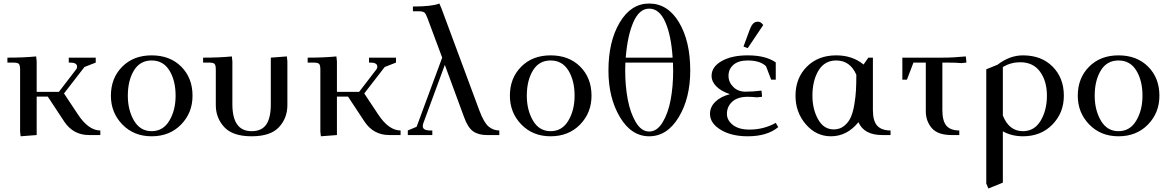

<svg xmlns="http://www.w3.org/2000/svg" viewBox="-20 -766 6634 1089"><path d="M22 -411V-439Q115 -439 185 -446L188 -418V-245H314L410 -370Q417 -378 417 -388Q417 -411 378 -411H370V-439H523V-411L459 -386L343 -236L422 -117Q482 -26 549 -26V0H485Q395 0 344 -77L251 -218H188V0L97 7L94 -19V-371Q94 -396 87 -403.5Q80 -411 55 -411Z M609 -223Q609 -323 673 -387.5Q737 -452 840 -452Q944 -452 1008 -388Q1072 -324 1072 -223Q1072 -126 1007 -59.5Q942 7 840 7Q739 7 674 -60Q609 -127 609 -223ZM705 -223Q705 -142 740 -82Q775 -22 840 -22Q905 -22 940.5 -81.5Q976 -141 976 -223Q976 -309 941 -366Q906 -423 840 -423Q774 -423 739.5 -366Q705 -309 705 -223Z M1132 -411V-439Q1225 -439 1295 -446L1298 -418V-175Q1298 -22 1407 -22Q1464 -22 1490 -59.5Q1516 -97 1516 -175V-439L1607 -446L1610 -418V-170Q1610 -96 1562 -44.5Q1514 7 1407 7Q1300 7 1252 -45Q1204 -97 1204 -170V-371Q1204 -396 1197 -403.5Q1190 -411 1165 -411Z M1725 -411V-439Q1818 -439 1888 -446L1891 -418V-245H2017L2113 -370Q2120 -378 2120 -388Q2120 -411 2081 -411H2073V-439H2226V-411L2162 -386L2046 -236L2125 -117Q2185 -26 2252 -26V0H2188Q2098 0 2047 -77L1954 -218H1891V0L1800 7L1797 -19V-371Q1797 -396 1790 -403.5Q1783 -411 1758 -411Z M2293 0V-26L2343 -47L2488 -439L2405 -662Q2396 -687 2387.5 -694.5Q2379 -702 2355 -702H2322V-729Q2430 -729 2472 -746L2484 -718L2699 -139Q2725 -70 2751.5 -48Q2778 -26 2812 -26V0H2742Q2693 0 2663 -21.5Q2633 -43 2612 -102L2503 -398L2381 -67Q2378 -58 2378 -50Q2378 -26 2420 -26H2432V0Z M2872 -223Q2872 -323 2936 -387.5Q3000 -452 3103 -452Q3207 -452 3271 -388Q3335 -324 3335 -223Q3335 -126 3270 -59.5Q3205 7 3103 7Q3002 7 2937 -60Q2872 -127 2872 -223ZM2968 -223Q2968 -142 3003 -82Q3038 -22 3103 -22Q3168 -22 3203.5 -81.5Q3239 -141 3239 -223Q3239 -309 3204 -366Q3169 -423 3103 -423Q3037 -423 3002.5 -366Q2968 -309 2968 -223Z M3431 -366Q3431 -531 3495 -638.5Q3559 -746 3662 -746Q3767 -746 3831 -639.5Q3895 -533 3895 -366Q3895 -209 3829.5 -101Q3764 7 3662 7Q3561 7 3496 -102Q3431 -211 3431 -366ZM3526 -367Q3526 -279 3540.5 -202Q3555 -125 3586.5 -72.5Q3618 -20 3662 -20Q3707 -20 3738.5 -72.5Q3770 -125 3784 -200.5Q3798 -276 3798 -364Q3798 -386 3797 -411H3527Q3526 -389 3526 -367ZM3529 -439H3795Q3787 -565 3753.5 -641Q3720 -717 3662 -717Q3606 -717 3572.5 -640.5Q3539 -564 3529 -439Z M4007 -120Q4007 -159 4037 -188.5Q4067 -218 4120 -232Q4071 -248 4043.5 -275.5Q4016 -303 4016 -336Q4016 -387 4073 -419.5Q4130 -452 4221 -452Q4323 -452 4380 -412V-314H4354L4325 -390Q4292 -423 4221 -423Q4168 -423 4140 -398.5Q4112 -374 4112 -336Q4112 -300 4139 -273Q4166 -246 4208 -246Q4249 -246 4299 -252L4302 -224V-217L4274 -214Q4243 -217 4221 -217Q4164 -217 4133.5 -189.5Q4103 -162 4103 -120Q4103 -84 4136.5 -57.5Q4170 -31 4231 -31Q4312 -31 4380 -69L4394 -45Q4332 7 4221 7Q4128 7 4067.5 -30Q4007 -67 4007 -120ZM4197 -502 4231 -594Q4241 -621 4251.5 -632Q4262 -643 4279 -643Q4296 -643 4309 -624L4221 -493Z M4492 -223Q4492 -323 4556 -387.5Q4620 -452 4723 -452Q4815 -452 4878 -400L4905 -439H4931V-141Q4931 -80 4955.5 -53Q4980 -26 5031 -26V0H4984Q4881 0 4849 -73Q4784 7 4693 7Q4609 7 4550.5 -61Q4492 -129 4492 -223ZM4588 -223Q4588 -147 4620 -89.5Q4652 -32 4709 -32Q4743 -32 4767.5 -51.5Q4792 -71 4805 -99.5Q4818 -128 4825.5 -172.5Q4833 -217 4835 -254.5Q4837 -292 4837 -342Q4802 -423 4723 -423Q4657 -423 4622.5 -366Q4588 -309 4588 -223Z M5098 -314V-439H5325Q5388 -439 5458 -446L5461 -418V-411L5433 -408Q5403 -411 5356 -411H5325V-141Q5325 -80 5348 -53Q5371 -26 5421 -26V0H5378Q5299 0 5265 -39.5Q5231 -79 5231 -136V-411H5161L5124 -314Z M5574 275V-373L5638 -399Q5707 -452 5782 -452Q5887 -452 5950.5 -388Q6014 -324 6014 -223Q6014 -126 5949 -59.5Q5884 7 5782 7Q5719 7 5668 -21V270L5586 303ZM5668 -111Q5703 -22 5782 -22Q5847 -22 5882.5 -81.5Q5918 -141 5918 -223Q5918 -306 5879 -359.5Q5840 -413 5766 -413Q5714 -413 5668 -386Z M6093 -223Q6093 -323 6157 -387.5Q6221 -452 6324 -452Q6428 -452 6492 -388Q6556 -324 6556 -223Q6556 -126 6491 -59.5Q6426 7 6324 7Q6223 7 6158 -60Q6093 -127 6093 -223ZM6189 -223Q6189 -142 6224 -82Q6259 -22 6324 -22Q6389 -22 6424.5 -81.5Q6460 -141 6460 -223Q6460 -309 6425 -366Q6390 -423 6324 -423Q6258 -423 6223.5 -366Q6189 -309 6189 -223Z"/></svg>

Font: Dihjauti
Style: Bold
Weight: 700
Designer: T. Christopher White
Version: Version 3.0.0